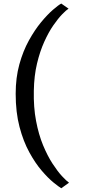

<svg xmlns="http://www.w3.org/2000/svg" viewBox="-20 -848 467 1053"><path d="M66 -334Q66 -422 86.2 -495.2Q106.5 -568.5 138.5 -626.2Q170.5 -684 205.2 -726Q240 -768 270 -794Q300 -820 316 -828.5L356 -800.5Q343 -792.5 320.8 -769.5Q298.5 -746.5 272.5 -709Q246.5 -671.5 222.8 -619Q199 -566.5 183 -499.5Q167 -432.5 165.5 -350.5Q163.5 -259.5 177.8 -184.8Q192 -110 216.2 -51.5Q240.5 7 268 49.2Q295.5 91.5 319.8 117.8Q344 144 358.5 154L316 184.5Q302.5 176.5 273.2 152.8Q244 129 208.8 88Q173.5 47 140.8 -12.8Q108 -72.5 87 -152.2Q66 -232 66 -334Z"/></svg>

Font: Merriweather 28pt
Style: Regular
Weight: 400
Version: Version 2.100